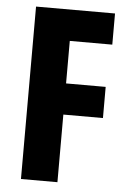

<svg xmlns="http://www.w3.org/2000/svg" viewBox="-52 -753 538 792"><g transform="rotate(5 217.0 -357.0)"><path d="M216 0H65V-714H392V-585H216V-409H380V-280H216Z"/></g></svg>

Font: Noto Sans Sinhala ExtraCondensed ExtraBold
Style: Regular
Weight: 800
Width: 2
Designer: Jelle Bosma - Monotype Design Team
Foundry: Monotype Imaging Inc.
Version: Version 2.006; ttfautohint (v1.8.4.7-5d5b)